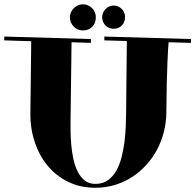

<svg xmlns="http://www.w3.org/2000/svg" viewBox="-22 -863 920 904"><path d="M-2 -690.9 405.8 -679.2V-661.1L314.9 -664.1L310.1 -293Q310.1 -273.4 310.3 -243.9Q310.5 -214.4 313.5 -181.4Q316.4 -148.4 323.2 -115.7Q330.1 -83 343 -56.6Q356 -30.3 376.2 -13.7Q396.5 2.9 426.8 2.9Q461.4 2.9 485.6 -14.2Q509.8 -31.2 525.6 -59.3Q541.5 -87.4 550.5 -123.3Q559.6 -159.2 564.2 -196.3Q568.8 -233.4 570.1 -269Q571.3 -304.7 571.8 -332L575.2 -669.9L469.2 -672.9V-690.9L877 -679.2V-661.1L772 -664.1Q771 -655.3 769.5 -632.8Q768.1 -610.4 766.4 -570.6Q764.6 -530.8 763.2 -471.9Q761.7 -413.1 761.2 -332Q760.7 -286.1 749.5 -241.9Q738.3 -197.8 717.5 -158.7Q696.8 -119.6 667 -86.7Q637.2 -53.7 600.3 -29.8Q563.5 -5.9 519.5 7.6Q475.6 21 426.8 21Q356 21 299.1 -6.8Q242.2 -34.7 202.4 -82.5Q162.6 -130.4 141.4 -194.6Q120.1 -258.8 121.1 -332L125 -668.9L-2 -672.9ZM307.1 -781.7Q307.1 -793.9 312 -804.9Q316.9 -815.9 325.2 -824.2Q333.5 -832.5 344.5 -837.6Q355.5 -842.8 368.2 -842.8Q380.9 -842.8 392.1 -837.9Q403.3 -833 411.6 -824.7Q419.9 -816.4 424.6 -805.2Q429.2 -793.9 429.2 -781.7Q429.2 -753.9 412.4 -736.8Q395.5 -719.7 368.2 -719.7Q355.5 -719.7 344.5 -724.4Q333.5 -729 325.2 -737.5Q316.9 -746.1 312 -757.3Q307.1 -768.6 307.1 -781.7ZM459 -782.7Q459 -793 463.1 -802.7Q467.3 -812.5 474.6 -820.1Q481.9 -827.6 491.9 -832.3Q502 -836.9 513.2 -836.9Q524.4 -836.9 534.2 -832.5Q543.9 -828.1 551.3 -820.8Q558.6 -813.5 562.7 -803.5Q566.9 -793.5 566.9 -782.7Q566.9 -758.8 551.8 -743.2Q536.6 -727.5 513.2 -727.5Q502 -727.5 491.9 -731.7Q481.9 -735.8 474.6 -743.2Q467.3 -750.5 463.1 -760.7Q459 -771 459 -782.7Z"/></svg>

Font: Purple Purse
Style: Regular
Weight: 400
Designer: Astigmatic (AOETI)
Foundry: Astigmatic (AOETI)
Version: Version 1.000